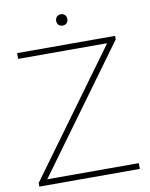

<svg xmlns="http://www.w3.org/2000/svg" viewBox="-97 -979 822 1050"><g transform="rotate(-10 314.0 -454.0)"><path d="M35 0V-20L536.5 -708H42V-740H586V-720L84.5 -32H593V0ZM314 -845Q300.5 -845 291.8 -853.5Q283 -862 283 -876Q283 -890.5 291.8 -899.2Q300.5 -908 314 -908Q327.5 -908 336.2 -899.2Q345 -890.5 345 -876Q345 -862 336.2 -853.5Q327.5 -845 314 -845Z"/></g></svg>

Font: Encode Sans Expanded Thin
Style: Regular
Weight: 100
Width: 7
Designer: Multiple Designers
Foundry: Impallari Type
Version: Version 3.000; ttfautohint (v1.8.3) -l 8 -r 50 -G 200 -x 14 